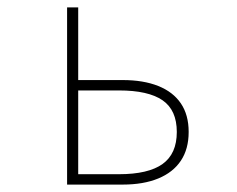

<svg xmlns="http://www.w3.org/2000/svg" viewBox="-20 -498 640 518"><path d="M161 0V-478H191V-282H311Q367 -282 407 -266Q447 -250 468 -219Q489 -188 489 -142Q489 -96 468 -64.5Q447 -33 407 -16.5Q367 0 311 0ZM191 -28H301Q380 -28 418.5 -55.5Q457 -83 457 -142Q457 -201 418.5 -227.5Q380 -254 301 -254H191Z"/></svg>

Font: Source Code Pro ExtraLight
Style: Regular
Weight: 200
Monospace: yes
Designer: Paul D. Hunt, Teo Tuominen
Foundry: Adobe
Version: Version 1.026;hotconv 1.1.0;makeotfexe 2.6.0